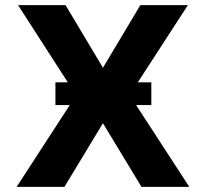

<svg xmlns="http://www.w3.org/2000/svg" viewBox="-20 -731 809 751"><path d="M571.9 -320V-409H519.1L714.9 -711H529L382.7 -466L236.4 -711H50.5L245.2 -409H196.8V-320H252.9L45 0H232L382.7 -249L533.4 0H720.4L512.5 -320Z"/></svg>

Font: Asimov
Style: Wid
Weight: 500
Designer: Google
Version: Version 2.000980; 2014